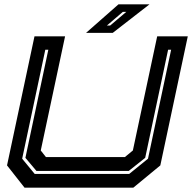

<svg xmlns="http://www.w3.org/2000/svg" viewBox="-20 -868 888 888"><path d="M93.5 0 12.5 -103 139.5 -700H281L168.5 -172L192.5 -141.5H557.5L594.5 -172L707 -700H848.5L721.5 -103L596.5 0ZM140.5 -63.5H577.5L664.5 -134L771.5 -638H757.5L651.5 -138L575.5 -77.5H148.5L97.5 -138L203.5 -638H189.5L82.5 -134ZM378 -716 528 -848H671.5L501.5 -716ZM474.5 -750H489.5L564 -813H548Z"/></svg>

Font: Tourney Expanded Regular
Style: Bold Italic
Weight: 700
Width: 7
Italic angle: -12°
Designer: Tyler Finck
Foundry: Etcetera Type Co
Version: Version 1.010; ttfautohint (v1.8.3)